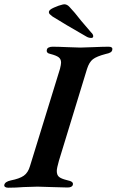

<svg xmlns="http://www.w3.org/2000/svg" viewBox="-54 -872 545 896"><path d="M-34 -9Q-31 -24 -4 -30Q37 -38 57 -52Q77 -66 86 -97L226 -551Q231 -571 231 -580Q231 -596 220 -604.5Q209 -613 182 -620Q160 -624 165 -641Q166 -647 173.5 -650.5Q181 -654 191 -654Q216 -654 260 -652Q300 -650 321 -650Q338 -650 382 -652Q428 -654 453 -654Q473 -654 470 -640Q469 -632 461.5 -627.5Q454 -623 439 -620Q397 -609 379.5 -595.5Q362 -582 352 -550L221 -122Q211 -87 211 -74Q211 -55 221.5 -46.5Q232 -38 256 -32Q275 -28 281.5 -23Q288 -18 286 -10Q283 3 261 3Q237 3 187 1Q141 -1 121 -1Q100 -1 56 1Q20 4 -16 4Q-25 4 -30 0.5Q-35 -3 -34 -9ZM348 -702Q245 -761 191 -795Q182 -802 178 -806Q174 -810 174 -816Q174 -826 197.5 -836.5Q221 -847 239 -851L246 -852Q259 -852 270 -840Q294 -815 324 -776L371 -721Q381 -712 381 -703Q381 -695 372 -695Q359 -695 348 -702Z"/></svg>

Font: EB Garamond SemiBold
Style: Italic
Weight: 600
Italic angle: -17.2°
Designer: Georg Duffner and Octavio Pardo
Foundry: Georg Duffner
Version: Version 1.000